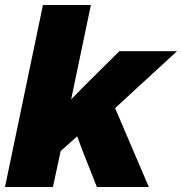

<svg xmlns="http://www.w3.org/2000/svg" viewBox="-22 -749 729 769"><path d="M-2 0 150 -729H342L263 -351L311 -400L456 -544H687L439 -316L574 0H366L308 -147L287 -203L221 -144L190 0Z"/></svg>

Font: Mona Sans ExtraLight Black
Style: Italic
Weight: 900
Italic angle: -11.6951°
Version: Version 2.000